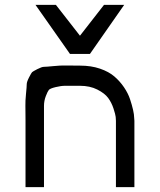

<svg xmlns="http://www.w3.org/2000/svg" viewBox="-20 -770 658 790"><path d="M268 -548 126 -750H210L309 -623L408 -750H491L350 -548ZM85 0V-273Q85 -317 84.5 -335.5Q84 -354 87 -384Q90 -414 90 -423.5Q90 -433 99.5 -451.5Q109 -470 112 -473Q115 -476 133.5 -485.5Q152 -495 160.5 -495Q169 -495 200 -498Q231 -501 247.5 -500.5Q264 -500 309 -500Q355 -500 391.5 -487.5Q428 -475 451 -455Q474 -435 490.5 -410.5Q507 -386 515 -362Q523 -338 527.5 -318Q532 -298 532 -286L533 -273V0H457V-273Q457 -279 456 -289Q455 -299 447 -323.5Q439 -348 425 -367Q411 -386 380.5 -401.5Q350 -417 309 -417Q265 -417 248 -417Q231 -417 208.5 -411.5Q186 -406 181 -400Q176 -394 168.5 -374.5Q161 -355 161 -334.5Q161 -314 161 -273V0Z"/></svg>

Font: Hermit Light
Style: Regular
Weight: 300
Designer: Pablo Caro
Version: Version 2.000;PS 002.000;hotconv 1.0.88;makeotf.lib2.5.64775